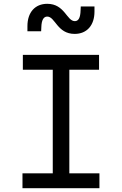

<svg xmlns="http://www.w3.org/2000/svg" viewBox="-20 -988 640 1008"><path d="M98 0H502V-78H344V-622H500V-700H100V-622H257V-78H98ZM124 -824H196L197 -845C198 -883 209 -901 228 -901C270 -901 280 -810 372 -810C436 -810 476 -855 476 -927V-954H404L403 -933C402 -895 392 -877 373 -877C330 -877 320 -968 228 -968C164 -968 124 -923 124 -851Z"/></svg>

Font: CommitMonoNiceRocks
Style: Regular
Weight: 400
Monospace: yes
Designer: Eigil Nikolajsen
Foundry: Eigil Nikolajsen
Version: Version 1.143